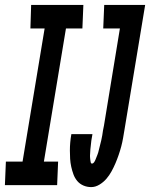

<svg xmlns="http://www.w3.org/2000/svg" viewBox="-56 -755 612 783"><path d="M-36 0 -32 -96H36L126 -639H68L71 -735H284L280 -639H213L123 -96H181L177 0ZM316 8Q299 8 284 1.5Q269 -5 259 -17Q249 -29 243.5 -44Q238 -59 234.5 -75Q231 -91 230 -107.5Q229 -124 229 -141Q229 -158 230.5 -174.5Q232 -191 235 -208H321Q320 -203 319.5 -199Q319 -195 318 -190.5Q317 -186 316.5 -181.5Q316 -177 315.5 -172.5Q315 -168 314.5 -163.5Q314 -159 313.5 -154.5Q313 -150 312.5 -145.5Q312 -141 312 -136.5Q312 -132 311.5 -128Q311 -124 311 -119.5Q311 -115 311.5 -110.5Q312 -106 312.5 -101.5Q313 -97 314 -92.5Q315 -88 319 -88Q324 -88 327.5 -93Q331 -98 333 -103Q335 -108 337 -113Q339 -118 341 -123Q343 -128 344.5 -133Q346 -138 347 -143Q348 -148 349.5 -153Q351 -158 352 -163Q353 -168 354.5 -173Q356 -178 357 -183Q358 -188 359 -193Q360 -198 361 -203Q362 -208 362.5 -213Q363 -218 364 -223Q365 -228 366 -233Q367 -238 368 -243L433 -639H365L369 -735H536L452 -228Q449 -210 446 -192.5Q443 -175 438.5 -158Q434 -141 428 -123.5Q422 -106 415 -89.5Q408 -73 399 -56.5Q390 -40 378 -26Q366 -12 349.5 -2Q333 8 316 8Z"/></svg>

Font: Iosevka Slab
Style: Bold Italic
Weight: 700
Italic angle: -9°
Monospace: yes
Designer: Belleve Invis
Foundry: Belleve Invis
Version: Version 11.1.0; ttfautohint (v1.8.3)